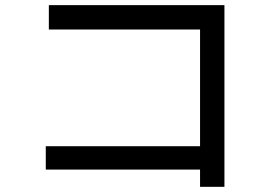

<svg xmlns="http://www.w3.org/2000/svg" viewBox="-20 -680 1040 739"><path d="M843.8 39.1H750V-27.3H156.2V-117.2H750V-566.4H168V-660.2H843.8Z"/></svg>

Font: WenQuanYi Micro Hei
Style: Regular
Weight: 400
Foundry: Ascender Corporation
Version: Version 0.2.0-beta